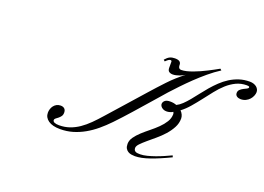

<svg xmlns="http://www.w3.org/2000/svg" viewBox="-105 -993 1729 1258"><g transform="rotate(20 759.5 -364.5)"><path d="M874 -659.2Q890.6 -678.2 905.3 -685.3Q919.9 -692.4 940.4 -692.4Q963.4 -692.4 973.4 -684.8Q983.4 -677.2 983.4 -663.1Q983.4 -653.8 985.4 -648.2Q987.3 -642.6 990.5 -639.6Q993.7 -636.7 997.3 -635.7Q1001 -634.8 1004.9 -634.8Q1021 -634.8 1041 -639.6Q1061 -644.5 1083 -652.6Q1105 -660.6 1127.7 -670.9Q1150.4 -681.2 1171.4 -691.9Q1192.4 -702.6 1210.9 -712.6Q1229.5 -722.7 1243.2 -730.5L1252.9 -721.7Q1212.4 -695.8 1173.1 -662.8Q1133.8 -629.9 1097.9 -595.5Q1062 -561 1030.3 -527.6Q998.5 -494.1 973.6 -466.8Q959 -450.2 939.5 -427.7Q919.9 -405.3 897 -379.2Q874 -353 849.1 -324.7Q824.2 -296.4 799.1 -267.8Q773.9 -239.3 749 -212.2Q724.1 -185.1 702.1 -162.1Q668 -126.5 632.3 -96.7Q596.7 -66.9 558.1 -45.2Q519.5 -23.4 478 -11.2Q436.5 1 390.6 1Q337.4 1 308.3 -19.5Q279.3 -40 279.3 -73.2Q279.3 -85.4 283.2 -98.4Q287.1 -111.3 295.2 -121.8Q303.2 -132.3 315.2 -138.9Q327.1 -145.5 342.8 -145.5Q360.4 -145.5 370.1 -136.2Q379.9 -127 379.9 -109.4Q379.9 -93.3 372.3 -83.3Q364.7 -73.2 356 -66.4Q347.2 -59.6 339.6 -54Q332 -48.3 332 -41Q332 -30.8 343.8 -25.6Q355.5 -20.5 376 -20.5Q415 -20.5 448.7 -32.2Q482.4 -43.9 513.2 -64.9Q543.9 -85.9 573.5 -115.2Q603 -144.5 633.8 -179.7Q681.2 -233.4 736.1 -294.9Q791 -356.4 848.6 -421.9Q892.1 -471.2 939 -521Q985.8 -570.8 1043.9 -615.2Q1038.1 -611.3 1028.6 -606.4Q1019 -601.6 1007.8 -597.4Q996.6 -593.3 984.6 -590.6Q972.7 -587.9 961.9 -587.9Q946.3 -587.9 936 -595.2Q925.8 -602.5 925.8 -621.1V-663.1Q925.8 -667.5 923.3 -669.7Q920.9 -671.9 917 -671.9Q911.6 -671.9 904.1 -667.5Q896.5 -663.1 883.8 -650.4ZM1113.3 -335Q1113.3 -301.8 1097.2 -271.5Q1081.1 -241.2 1056.9 -214.1Q1032.7 -187 1004.4 -163.3Q976.1 -139.6 951.9 -119.1Q927.7 -98.6 911.6 -81.8Q895.5 -64.9 895.5 -51.8Q895.5 -42 899.2 -36.4Q902.8 -30.8 908.9 -27.8Q915 -24.9 923.1 -24.2Q931.2 -23.4 940.4 -23.4Q960.9 -23.4 987.3 -30Q1013.7 -36.6 1041.3 -46.4Q1068.8 -56.2 1095.5 -67.9Q1122.1 -79.6 1143.6 -89.8L1148.4 -78.1Q1074.2 -42 1014.2 -21Q954.1 0 912.1 0Q900.4 0 887.7 -2Q875 -3.9 864.3 -10.3Q853.5 -16.6 846.7 -28.3Q839.8 -40 839.8 -59.6Q839.8 -84 855.7 -106.7Q871.6 -129.4 895.5 -151.4Q919.4 -173.3 947.3 -195.6Q975.1 -217.8 999 -241.2Q1022.9 -264.6 1038.8 -290.3Q1054.7 -315.9 1054.7 -344.7Q1054.7 -353 1049.8 -359.4Q1043 -354.5 1036.1 -352.1Q1029.3 -349.6 1023.2 -348.4Q1017.1 -347.2 1012.5 -346.9Q1007.8 -346.7 1005.9 -346.7Q994.6 -346.7 986.1 -350.3Q977.5 -354 971.7 -359.1Q965.8 -364.3 962.9 -370.4Q960 -376.5 960 -381.8Q960 -395 971.4 -405.5Q982.9 -416 1007.8 -416Q1020.5 -416 1031.5 -414.1Q1042.5 -412.1 1052.7 -408.2Q1072.8 -418 1091.8 -436.3Q1110.8 -454.6 1130.4 -478.3Q1149.9 -502 1170.4 -528.6Q1190.9 -555.2 1213.6 -581.8Q1236.3 -608.4 1262 -632.8Q1287.6 -657.2 1316.9 -675.8Q1346.2 -694.3 1380.4 -705.6Q1414.6 -716.8 1454.1 -716.8Q1469.2 -716.8 1481.2 -712.6Q1493.2 -708.5 1501.5 -701.7Q1509.8 -694.8 1514.2 -685.8Q1518.6 -676.8 1518.6 -667Q1518.6 -654.8 1512.9 -640.9Q1507.3 -627 1496.8 -615.2Q1486.3 -603.5 1470.7 -595.7Q1455.1 -587.9 1435.5 -587.9Q1429.7 -587.9 1423.1 -589.4Q1416.5 -590.8 1410.6 -594.2Q1404.8 -597.7 1401.1 -603.3Q1397.5 -608.9 1397.5 -617.2Q1397.5 -632.3 1407.5 -641.6Q1417.5 -650.9 1429.7 -657Q1441.9 -663.1 1451.9 -668Q1461.9 -672.9 1461.9 -679.7Q1461.9 -685.1 1455.6 -686.3Q1449.2 -687.5 1443.4 -687.5Q1403.3 -687.5 1369.9 -671.4Q1336.4 -655.3 1307.4 -629.2Q1278.3 -603 1252.2 -569.8Q1226.1 -536.6 1200.2 -503.2Q1174.3 -469.7 1147.5 -438.5Q1120.6 -407.2 1090.8 -384.8Q1102.1 -373.5 1107.7 -360.6Q1113.3 -347.7 1113.3 -335Z"/></g></svg>

Font: Meie Script
Style: Regular
Weight: 400
Version: Version 1.001